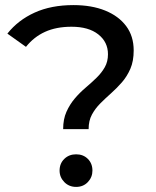

<svg xmlns="http://www.w3.org/2000/svg" viewBox="-20 -728 613 754"><path d="M228 -221Q228 -260 241 -289Q254 -318 273.5 -341Q293 -364 316 -383.5Q339 -403 359 -422.5Q379 -442 391.5 -464Q404 -486 404 -515Q404 -563 366 -593Q328 -623 261 -623Q201 -623 157 -603Q113 -583 82 -544L9 -596Q51 -649 116 -678.5Q181 -708 268 -708Q340 -708 393 -686.5Q446 -665 475.5 -625.5Q505 -586 505 -530Q505 -488 492 -458Q479 -428 459 -405Q439 -382 416.5 -362Q394 -342 374 -322Q354 -302 341 -278Q328 -254 328 -221ZM279 6Q251 6 232.5 -13Q214 -32 214 -58Q214 -86 232.5 -104Q251 -122 279 -122Q307 -122 325 -104Q343 -86 343 -58Q343 -32 325 -13Q307 6 279 6Z"/></svg>

Font: MOST Montserrat Medium
Style: Regular
Weight: 500
Designer: Julieta Ulanovsky
Foundry: Julieta Ulanovsky
Version: Version 8.000;March 11, 2024;FontCreator 15.0.0.2926 64-bit